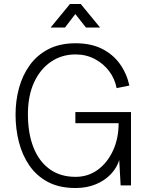

<svg xmlns="http://www.w3.org/2000/svg" viewBox="-20 -930 741 963"><path d="M359 13Q278 13 221 -17Q164 -47 128 -99Q92 -151 75 -217Q58 -283 58 -355Q58 -425 75.5 -489Q93 -553 129.5 -603.5Q166 -654 223 -683.5Q280 -713 359 -713Q436 -713 491 -685.5Q546 -658 580.5 -610.5Q615 -563 629 -501L565 -488Q556 -535 527.5 -573Q499 -611 455.5 -634Q412 -657 359 -657Q290 -657 236 -620.5Q182 -584 151 -517Q120 -450 120 -357Q120 -262 147.5 -191.5Q175 -121 228.5 -82Q282 -43 359 -43Q422 -43 470.5 -78.5Q519 -114 547 -175Q575 -236 575 -312H358V-368H637V0H585Q585 0 584 -19Q583 -38 581.5 -63.5Q580 -89 579 -108Q578 -127 578 -127Q566 -88 535.5 -56Q505 -24 460 -5.5Q415 13 359 13ZM234 -792 331 -910H385L482 -792H411L330 -895H385L306 -792Z"/></svg>

Font: Inclusive Sans Light
Style: Regular
Weight: 300
Designer: Olivia King
Foundry: Olivia King
Version: Version 2.004